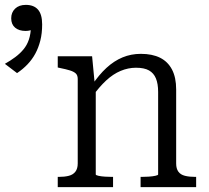

<svg xmlns="http://www.w3.org/2000/svg" viewBox="-207 -768 859 788"><path d="M30 0V-42H34Q58 -42 75.5 -46.5Q93 -51 102.5 -63.5Q112 -76 112 -97V-444Q112 -459 104 -466.5Q96 -474 80 -479Q64 -484 39 -489L30 -491V-537H171L182 -422L186 -416V-52Q186 -49 197 -46.5Q208 -44 224 -43Q240 -42 253 -42H257V0ZM598 0H370V-42H374Q387 -42 403 -43Q419 -44 430.5 -46.5Q442 -49 442 -52V-391Q442 -424 433 -446Q424 -468 404.5 -479Q385 -490 351 -490Q319 -490 288 -477Q257 -464 228.5 -437.5Q200 -411 172 -372L171 -419Q199 -461 230 -489.5Q261 -518 296 -532.5Q331 -547 371 -547Q418 -547 450 -531Q482 -515 499 -482.5Q516 -450 516 -401V-97Q516 -76 525 -63.5Q534 -51 552 -46.5Q570 -42 594 -42H598ZM-137 -468 -187 -506Q-164 -519 -144.5 -533.5Q-125 -548 -110.5 -565.5Q-96 -583 -88.5 -605.5Q-81 -628 -80 -656L-64 -653Q-73 -646 -82.5 -643.5Q-92 -641 -102 -641Q-129 -641 -145 -654.5Q-161 -668 -161 -693Q-161 -717 -145 -732.5Q-129 -748 -101 -748Q-68 -748 -51 -728.5Q-34 -709 -34 -668Q-34 -631 -41.5 -601.5Q-49 -572 -62 -548Q-75 -524 -94 -504Q-113 -484 -137 -468Z"/></svg>

Font: Roboto Serif SemiCondensed Light
Style: Regular
Weight: 300
Width: 4
Designer: Greg Gazdowicz
Foundry: Commercial Type
Version: Version 1.007